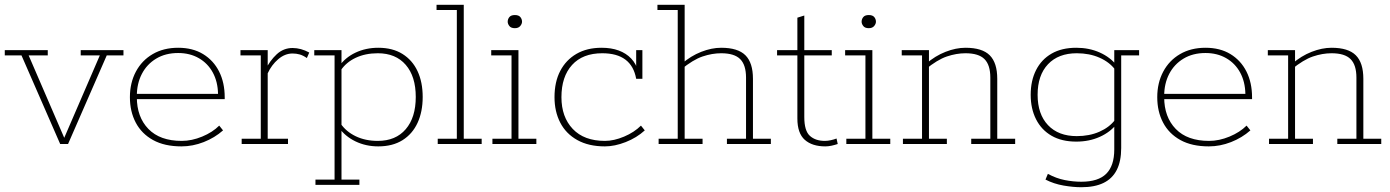

<svg xmlns="http://www.w3.org/2000/svg" viewBox="-20 -603 5822 804"><path d="M232 0 70 -371H0V-393H180V-371H100L255 -12H243L398 -371H318V-393H497V-371H427L265 0Z M740 10Q669 10 621 -16.5Q573 -43 548.5 -89.5Q524 -136 524 -196Q524 -256 549 -303Q574 -350 619.5 -376.5Q665 -403 726 -403Q787 -403 830.5 -376.5Q874 -350 897.5 -303.5Q921 -257 921 -195V-188H548V-210H893Q892 -261 871 -299.5Q850 -338 812.5 -359.5Q775 -381 726 -381Q673 -381 634 -357.5Q595 -334 574 -293.5Q553 -253 553 -201V-196Q553 -113 601.5 -63Q650 -13 741 -13Q783 -13 826.5 -31Q870 -49 898 -77L914 -57Q879 -26 833 -8Q787 10 740 10Z M992 0V-22H1072V-371H987V-393H1101V-310H1091Q1110 -349 1138.5 -375.5Q1167 -402 1205 -402Q1240 -402 1275 -383L1265 -360Q1249 -371 1235 -375Q1221 -379 1205 -379Q1173 -379 1145 -355Q1117 -331 1101 -296V-22H1186V0Z M1296 -393H1410V-332L1399 -324Q1425 -362 1468.5 -382.5Q1512 -403 1564 -403Q1624 -403 1665.5 -377Q1707 -351 1728.5 -305Q1750 -259 1750 -197Q1750 -135 1728.5 -88.5Q1707 -42 1665.5 -16Q1624 10 1564 10Q1512 10 1468.5 -11Q1425 -32 1399 -69L1410 -61V149H1485V171H1301V149H1381V-371H1296ZM1562 -13Q1637 -13 1679 -62Q1721 -111 1721 -197Q1721 -283 1679 -331.5Q1637 -380 1562 -380Q1510 -380 1469.5 -361Q1429 -342 1406 -307L1410 -325V-68L1406 -86Q1429 -52 1469.5 -32.5Q1510 -13 1562 -13Z M1813 0V-22H1893V-561H1808V-583H1922V-22H1997V0Z M2042 0V-22H2122V-371H2037V-393H2151V-22H2226V0ZM2136 -485Q2120 -485 2113 -494Q2106 -503 2106 -512Q2106 -523 2113 -531.5Q2120 -540 2136 -540Q2152 -540 2159 -531.5Q2166 -523 2166 -512Q2166 -503 2158.5 -494Q2151 -485 2136 -485Z M2513 10Q2445 10 2397.5 -16.5Q2350 -43 2326 -89.5Q2302 -136 2302 -196Q2302 -260 2326 -306Q2350 -352 2394 -377.5Q2438 -403 2499 -403Q2540 -403 2571 -391.5Q2602 -380 2623 -358Q2644 -336 2653 -303L2644 -301V-393H2670V-273H2644Q2625 -380 2502 -380Q2420 -380 2375.5 -331Q2331 -282 2331 -196Q2331 -113 2378.5 -63Q2426 -13 2513 -13Q2551 -13 2593.5 -31Q2636 -49 2664 -77L2680 -57Q2646 -26 2600 -8Q2554 10 2513 10Z M2738 0V-22H2818V-561H2733V-583H2847V-341L2835 -336Q2873 -369 2916.5 -386Q2960 -403 3000 -403Q3070 -403 3101.5 -371.5Q3133 -340 3133 -273V-22H3208V0H3024V-22H3104V-278Q3104 -331 3079.5 -355.5Q3055 -380 3000 -380Q2962 -380 2922 -366.5Q2882 -353 2832 -312L2847 -335V-22H2922V0Z M3436 10Q3381 10 3350 -17.5Q3319 -45 3319 -107V-371H3234V-393H3319V-529L3348 -538V-393H3463V-371H3348V-113Q3348 -55 3371.5 -34Q3395 -13 3434 -13Q3446 -13 3459.5 -16Q3473 -19 3483 -23L3488 0Q3476 4 3462.5 7Q3449 10 3436 10Z M3524 0V-22H3604V-371H3519V-393H3633V-22H3708V0ZM3618 -485Q3602 -485 3595 -494Q3588 -503 3588 -512Q3588 -523 3595 -531.5Q3602 -540 3618 -540Q3634 -540 3641 -531.5Q3648 -523 3648 -512Q3648 -503 3640.5 -494Q3633 -485 3618 -485Z M3761 0V-22H3841V-371H3756V-393H3870V-341L3858 -336Q3896 -369 3939.5 -386Q3983 -403 4023 -403Q4093 -403 4124.5 -371.5Q4156 -340 4156 -273V-22H4231V0H4047V-22H4127V-278Q4127 -331 4102.5 -355.5Q4078 -380 4023 -380Q3985 -380 3945 -366.5Q3905 -353 3855 -312L3870 -335V-22H3945V0Z M4508 181Q4474 181 4433.5 174Q4393 167 4358 149L4368 125Q4403 144 4438.5 151Q4474 158 4508 158Q4579 158 4612.5 124.5Q4646 91 4646 23V-77L4657 -85Q4630 -50 4585.5 -30Q4541 -10 4487 -10Q4426 -10 4383.5 -34.5Q4341 -59 4318.5 -103.5Q4296 -148 4296 -206Q4296 -265 4318.5 -309.5Q4341 -354 4383.5 -378.5Q4426 -403 4487 -403Q4541 -403 4585.5 -383Q4630 -363 4657 -328L4646 -332V-393H4750V-371H4675V17Q4675 72 4656.5 108.5Q4638 145 4601 163Q4564 181 4508 181ZM4489 -33Q4542 -33 4584 -51.5Q4626 -70 4650 -102L4646 -84V-325L4650 -311Q4626 -343 4584 -361.5Q4542 -380 4489 -380Q4412 -380 4368.5 -334Q4325 -288 4325 -206Q4325 -125 4368.5 -79Q4412 -33 4489 -33Z M5042 10Q4971 10 4923 -16.5Q4875 -43 4850.5 -89.5Q4826 -136 4826 -196Q4826 -256 4851 -303Q4876 -350 4921.5 -376.5Q4967 -403 5028 -403Q5089 -403 5132.5 -376.5Q5176 -350 5199.5 -303.5Q5223 -257 5223 -195V-188H4850V-210H5195Q5194 -261 5173 -299.5Q5152 -338 5114.5 -359.5Q5077 -381 5028 -381Q4975 -381 4936 -357.5Q4897 -334 4876 -293.5Q4855 -253 4855 -201V-196Q4855 -113 4903.5 -63Q4952 -13 5043 -13Q5085 -13 5128.5 -31Q5172 -49 5200 -77L5216 -57Q5181 -26 5135 -8Q5089 10 5042 10Z M5294 0V-22H5374V-371H5289V-393H5403V-341L5391 -336Q5429 -369 5472.5 -386Q5516 -403 5556 -403Q5626 -403 5657.5 -371.5Q5689 -340 5689 -273V-22H5764V0H5580V-22H5660V-278Q5660 -331 5635.5 -355.5Q5611 -380 5556 -380Q5518 -380 5478 -366.5Q5438 -353 5388 -312L5403 -335V-22H5478V0Z"/></svg>

Font: Rokkitt Thin
Style: Regular
Weight: 250
Version: Version 3.103